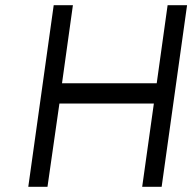

<svg xmlns="http://www.w3.org/2000/svg" viewBox="-20 -720 741 740"><path d="M89 0H163L209 -321H573L528 0H603L701 -700H626L584 -399H219L261 -700H187Z"/></svg>

Font: Unageo
Style: Regular-Italic
Weight: 400
Designer: Richard Sepsi
Foundry: Richard Sepsi
Version: Version 2.000